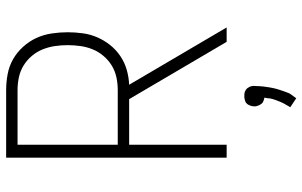

<svg xmlns="http://www.w3.org/2000/svg" viewBox="-204 -572 1007 640"><g transform="rotate(-90 300.0 -251.5)"><path d="M95 0V-735H320Q347 -735 373.5 -730Q400 -725 423 -712Q446 -699 464.5 -678.5Q483 -658 494 -634Q505 -610 509 -583Q513 -556 513 -530Q513 -505 509.5 -479.5Q506 -454 496 -431Q486 -408 470 -388Q454 -368 433 -354Q412 -340 387.5 -333Q363 -326 338 -325L529 0H481L290 -325H138V0ZM138 -363H320Q342 -363 363 -367.5Q384 -372 402 -383Q420 -394 434 -410.5Q448 -427 456 -446.5Q464 -466 467 -487.5Q470 -509 470 -530Q470 -551 467 -572Q464 -593 456 -613Q448 -633 434 -649.5Q420 -666 402 -677Q384 -688 363 -692.5Q342 -697 320 -697H138ZM293 232 263 212Q265 209 267 205.5Q269 202 271 198.5Q273 195 275 191.5Q277 188 278.5 184.5Q280 181 281.5 177.5Q283 174 284.5 170Q286 166 287.5 162Q289 158 290 154.5Q291 151 292 146.5Q293 142 293 139V137L295 126Q292 125 289.5 124.5Q287 124 284.5 123Q282 122 279.5 120.5Q277 119 275 116.5Q273 114 271.5 111.5Q270 109 269 106.5Q268 104 267 100.5Q266 97 266 96V92Q266 89 266.5 86Q267 83 268 80Q269 77 270.5 74Q272 71 273.5 69Q275 67 277.5 65Q280 63 283 62Q286 61 290 60Q294 59 295 59H300Q303 59 306 59Q309 59 312.5 60Q316 61 318.5 62.5Q321 64 323.5 66Q326 68 327.5 70.5Q329 73 330.5 75.5Q332 78 333 82Q334 86 334 87V92Q334 97 333.5 102.5Q333 108 333 113Q333 118 332 123.5Q331 129 330.5 134Q330 139 329 144Q328 149 327 154.5Q326 160 324.5 165Q323 170 321.5 175Q320 180 318 185.5Q316 191 314.5 195.5Q313 200 310.5 206Q308 212 306 214Z"/></g></svg>

Font: Iosevka Aile Extralight
Style: Regular
Weight: 200
Designer: Belleve Invis
Foundry: Belleve Invis
Version: Version 31.1.0; ttfautohint (v1.8.4)